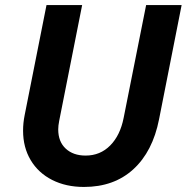

<svg xmlns="http://www.w3.org/2000/svg" viewBox="-20 -740 747 768"><path d="M72.3 -217.3Q72.3 -248 78.6 -279.3L166 -719.7H308.6L216.8 -256.8Q212.9 -237.3 212.9 -222.2Q212.9 -173.3 242.9 -145.5Q272.9 -117.7 322.3 -117.7Q380.9 -117.7 420.9 -158.2Q460.9 -198.7 474.6 -268.6L564.5 -719.7H706.5L616.2 -262.7Q590.8 -133.8 513.4 -63Q436 7.8 315.9 7.8Q243.7 7.8 188.5 -20.3Q133.3 -48.3 102.8 -99.4Q72.3 -150.4 72.3 -217.3Z"/></svg>

Font: Reddit Sans Chocolate
Style: Bold Italic
Weight: 700
Italic angle: -11.25°
Designer: Stephen Hutchings
Version: Version 1.013